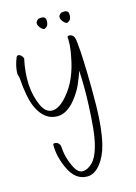

<svg xmlns="http://www.w3.org/2000/svg" viewBox="-126 -548 669 944"><g transform="rotate(-15 208.0 -75.5)"><path d="M198.4 331Q137.4 331 104.8 259Q76.7 198 76.6 141Q75.2 131 84.2 131Q102.2 131 109.9 147Q111.9 151 112.4 157.5Q112.9 164 113.7 172Q115.1 191 120.9 212Q126.8 233 137.1 256Q149.1 282 160.2 291Q171.3 300 182.3 300Q208.3 300 232.7 276Q257.2 252 271.2 200Q281.6 163 286.9 112Q292.1 61 294.8 -5Q298.8 -92 294 -182Q283.4 -150 270.3 -120Q257.2 -90 238.2 -64Q188.6 7 133.6 7Q67.6 7 32.1 -69Q19.8 -96 12.6 -134Q5.3 -172 2 -221Q1.1 -229 -1.1 -234.5Q-3.4 -240 -3.8 -246Q-3.9 -281 13.2 -324Q17.1 -333 23.1 -333Q38.1 -333 48.2 -311Q17.2 -168 63.1 -69Q82.8 -27 115.8 -27Q152.8 -27 195 -78Q225.7 -114 244.7 -159.5Q263.7 -205 272.4 -254Q279.7 -287 281.3 -312.5Q283 -338 281.9 -347Q279.4 -362 288.4 -362Q307.4 -362 315.1 -346Q319 -338 320.7 -317.5Q322.4 -297 324.9 -269Q327.4 -228 329.3 -159Q331.2 -90 330.2 5Q328.4 123 309.7 198Q295.9 255 265.7 293Q235.4 331 198.4 331ZM299.9 -425Q293.6 -422 282.5 -433Q271.5 -444 268.9 -455Q266.6 -465 273 -472Q279.4 -479 281.2 -480Q285.9 -481 290.3 -481.5Q294.7 -482 298.7 -482Q315.7 -482 318.9 -468Q319.6 -465 319.5 -457Q319.6 -448 316 -439.5Q312.5 -431 299.9 -425ZM183.9 -425Q177.6 -422 166.5 -433Q155.5 -444 152.9 -455Q150.6 -465 157 -472Q163.4 -479 165.2 -480Q169.9 -481 174.3 -481.5Q178.7 -482 182.7 -482Q199.7 -482 202.9 -468Q203.6 -465 203.5 -457Q203.6 -448 200 -439.5Q196.5 -431 183.9 -425Z"/></g></svg>

Font: Oooh Baby
Style: Normal
Weight: 400
Designer: Robert E. Leuschke
Foundry: Robert E. Leuschke
Version: Version 1.011; ttfautohint (v1.8.3)